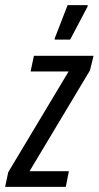

<svg xmlns="http://www.w3.org/2000/svg" viewBox="-46 -727 384 747"><path d="M-26 0 -14 -57 221 -449H73L86 -510H318L304 -453L69 -61H222L210 0ZM167 -573V-578L217 -707H295V-702L227 -573Z"/></svg>

Font: Saira Ultra Condensed Medium
Style: Italic
Weight: 500
Width: 1
Italic angle: -12°
Designer: Hector Gatti with collaboration of the Omnibus-Type team
Foundry: Omnibus-Type
Version: Version 1.001; ttfautohint (v1.8)